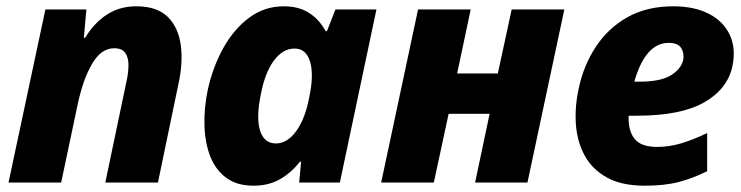

<svg xmlns="http://www.w3.org/2000/svg" viewBox="-20 -579 2350 609"><path d="M7 0 124 -549H254L246 -459H250Q279 -507 319.5 -533Q360 -559 412 -559Q478 -559 512 -525.5Q546 -492 553.5 -435Q561 -378 545 -308L481 0H314L380 -315Q387 -345 387.5 -370.5Q388 -396 377.5 -411Q367 -426 342 -426Q301 -426 272 -376.5Q243 -327 226 -246L174 0Z M784 10Q731 10 697 -15.5Q663 -41 646.5 -84Q630 -127 628.5 -181.5Q627 -236 639 -294Q655 -367 688.5 -427Q722 -487 770.5 -523Q819 -559 880 -559Q928 -559 960.5 -538Q993 -517 1013 -480H1017L1044 -549H1174L1058 0H929L935 -66H931Q904 -31 868 -10.5Q832 10 784 10ZM855 -124Q891 -124 919.5 -163Q948 -202 961 -271Q976 -342 963.5 -383.5Q951 -425 914 -425Q877 -425 848.5 -386.5Q820 -348 807 -278Q792 -205 805 -164.5Q818 -124 855 -124Z M1189 0 1306 -549H1473L1430 -346H1559L1603 -549H1770L1653 0H1487L1533 -218H1403L1356 0Z M2025 10Q1951 10 1904 -16.5Q1857 -43 1833.5 -87.5Q1810 -132 1806.5 -187Q1803 -242 1816 -300Q1831 -371 1869.5 -430Q1908 -489 1969.5 -524Q2031 -559 2116 -559Q2182 -559 2228 -535.5Q2274 -512 2294.5 -469Q2315 -426 2303 -368Q2287 -296 2213 -254Q2139 -212 2000 -212H1974Q1972 -165 1992.5 -139Q2013 -113 2064 -113Q2102 -113 2139.5 -124Q2177 -135 2223 -157V-36Q2179 -14 2134 -2Q2089 10 2025 10ZM2101 -443Q2027 -443 1992 -320H2009Q2076 -320 2108.5 -340.5Q2141 -361 2147 -389Q2151 -409 2141 -426Q2131 -443 2101 -443Z"/></svg>

Font: Noto Sans ExtraBold
Style: Italic
Weight: 800
Italic angle: -12°
Designer: Monotype Design Team
Foundry: Monotype Imaging Inc.
Version: Version 2.013; ttfautohint (v1.8.4.7-5d5b)